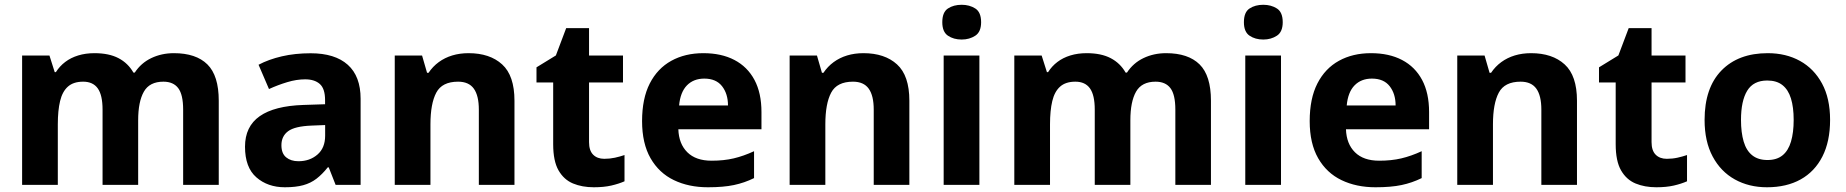

<svg xmlns="http://www.w3.org/2000/svg" viewBox="-20 -781 7798 811"><path d="M73.4 0V-546.4H188.9L211.1 -476.4H216.1Q231.9 -501.4 255.5 -519.3Q279 -537.2 310.3 -546.8Q341.5 -556.4 379 -556.4Q440.4 -556.4 480.6 -535.3Q520.9 -514.2 543.6 -474.3H549.2Q575.6 -514.8 619 -535.6Q662.5 -556.4 714.5 -556.4Q807.9 -556.4 856 -509Q904 -461.5 904 -355.7V0H753.6V-318.2Q753.6 -381.2 732.9 -408.6Q712.2 -436 670.2 -436Q611.7 -436 587.7 -393.8Q563.6 -351.5 563.6 -272.8V0H413.2V-318.2Q413.2 -379.3 392.9 -407.7Q372.6 -436 331.3 -436Q290.1 -436 266.7 -415Q243.3 -394.1 233.8 -354.1Q224.2 -314.2 224.2 -256V0Z M1183.3 10Q1110.9 10 1062.9 -31.9Q1014.9 -73.7 1014.9 -161.2Q1014.9 -246.7 1077 -290.2Q1139.1 -333.7 1261.5 -337.7L1353.1 -340.7V-358.1Q1353.1 -406.7 1330.8 -426.3Q1308.6 -445.9 1269 -445.9Q1232.5 -445.9 1193.3 -434Q1154 -422.2 1116.2 -404.9L1072.1 -507.5Q1115 -530.2 1170.6 -543.1Q1226.3 -556 1292.3 -556Q1394.6 -556 1448.9 -507.5Q1503.2 -459 1503.2 -363.8V0H1397.7L1368.5 -74.2H1364.5Q1341.5 -45.2 1317 -26.3Q1292.5 -7.4 1260.7 1.3Q1228.9 10 1183.3 10ZM1240.5 -100Q1288.4 -100 1320.9 -128.1Q1353.4 -156.1 1353.4 -207.9V-252.8L1295.7 -250.5Q1225 -247.7 1196.9 -226.7Q1168.7 -205.7 1168.7 -167.5Q1168.7 -132.9 1188.6 -116.5Q1208.5 -100 1240.5 -100Z M1647.4 0V-546.4H1762.8L1783.9 -473.4H1790.1Q1808.1 -500.2 1833.4 -518.7Q1858.7 -537.2 1890.3 -546.8Q1922 -556.4 1959.1 -556.4Q2049 -556.4 2101 -509Q2153.1 -461.6 2153.1 -355.6V0H2002.6V-318Q2002.6 -376.9 1981.5 -406.4Q1960.3 -436 1915 -436Q1847.3 -436 1822.8 -389.6Q1798.2 -343.2 1798.2 -256V0Z M2488.3 10Q2438.9 10 2400.4 -6Q2361.8 -22.1 2339.2 -61.4Q2316.6 -100.8 2316.6 -171.9V-432.6H2246.1V-496.6L2328 -546.8L2371.5 -662.1H2468.1V-546.4H2611.5V-432.6H2468.1V-180.6Q2468.1 -145 2485.5 -127.6Q2502.9 -110.2 2532.5 -110.2Q2556.2 -110.2 2577.5 -114.9Q2598.8 -119.6 2617.9 -126.1V-15.2Q2593.5 -4.5 2562 2.8Q2530.6 10 2488.3 10Z M2970.2 10Q2889.3 10 2826.6 -20.1Q2763.8 -50.2 2727.9 -112.6Q2692.1 -175 2692.1 -269.5Q2692.1 -364.8 2724.6 -428.4Q2757.2 -492 2815.6 -524.2Q2873.9 -556.4 2951 -556.4Q3027.4 -556.4 3082.3 -527.6Q3137.3 -498.8 3166.9 -443.4Q3196.4 -388 3196.4 -307.7V-235.1H2845.3Q2847.3 -173.4 2883.3 -137.8Q2919.2 -102.2 2985.8 -102.2Q3037.4 -102.2 3079 -112Q3120.7 -121.8 3165.1 -142.3V-28.7Q3124.7 -8.8 3080.1 0.6Q3035.6 10 2970.2 10ZM2848.5 -335.6H3055Q3055 -384.7 3029.9 -416.9Q3004.8 -449 2954.9 -449Q2909.6 -449 2881.6 -420.4Q2853.7 -391.8 2848.5 -335.6Z M3315.4 0V-546.4H3430.8L3451.9 -473.4H3458.1Q3476.1 -500.2 3501.4 -518.7Q3526.7 -537.2 3558.3 -546.8Q3590 -556.4 3627.1 -556.4Q3717 -556.4 3769 -509Q3821.1 -461.6 3821.1 -355.6V0H3670.6V-318Q3670.6 -376.9 3649.5 -406.4Q3628.3 -436 3583 -436Q3515.3 -436 3490.8 -389.6Q3466.2 -343.2 3466.2 -256V0Z M3966 0V-546.4H4116.9V0ZM4042.1 -614Q4007.9 -614 3984.1 -630.2Q3960.2 -646.3 3960.2 -687.1Q3960.2 -729.5 3984.1 -745.2Q4007.9 -760.8 4042.1 -760.8Q4074.9 -760.8 4099.6 -745.2Q4124.2 -729.5 4124.2 -687.1Q4124.2 -646.3 4099.6 -630.2Q4074.9 -614 4042.1 -614Z M4264.4 0V-546.4H4379.9L4402.1 -476.4H4407.1Q4422.9 -501.4 4446.5 -519.3Q4470 -537.2 4501.3 -546.8Q4532.5 -556.4 4570 -556.4Q4631.4 -556.4 4671.6 -535.3Q4711.9 -514.2 4734.6 -474.3H4740.2Q4766.6 -514.8 4810 -535.6Q4853.5 -556.4 4905.5 -556.4Q4998.9 -556.4 5047 -509Q5095 -461.5 5095 -355.7V0H4944.6V-318.2Q4944.6 -381.2 4923.9 -408.6Q4903.2 -436 4861.2 -436Q4802.7 -436 4778.7 -393.8Q4754.6 -351.5 4754.6 -272.8V0H4604.2V-318.2Q4604.2 -379.3 4583.9 -407.7Q4563.6 -436 4522.3 -436Q4481.1 -436 4457.7 -415Q4434.3 -394.1 4424.8 -354.1Q4415.2 -314.2 4415.2 -256V0Z M5240 0V-546.4H5390.9V0ZM5316.1 -614Q5281.9 -614 5258.1 -630.2Q5234.2 -646.3 5234.2 -687.1Q5234.2 -729.5 5258.1 -745.2Q5281.9 -760.8 5316.1 -760.8Q5348.9 -760.8 5373.6 -745.2Q5398.2 -729.5 5398.2 -687.1Q5398.2 -646.3 5373.6 -630.2Q5348.9 -614 5316.1 -614Z M5790.2 10Q5709.3 10 5646.6 -20.1Q5583.8 -50.2 5547.9 -112.6Q5512.1 -175 5512.1 -269.5Q5512.1 -364.8 5544.6 -428.4Q5577.2 -492 5635.6 -524.2Q5693.9 -556.4 5771 -556.4Q5847.4 -556.4 5902.3 -527.6Q5957.3 -498.8 5986.9 -443.4Q6016.4 -388 6016.4 -307.7V-235.1H5665.3Q5667.3 -173.4 5703.3 -137.8Q5739.2 -102.2 5805.8 -102.2Q5857.4 -102.2 5899 -112Q5940.7 -121.8 5985.1 -142.3V-28.7Q5944.7 -8.8 5900.1 0.6Q5855.6 10 5790.2 10ZM5668.5 -335.6H5875Q5875 -384.7 5849.9 -416.9Q5824.8 -449 5774.9 -449Q5729.6 -449 5701.6 -420.4Q5673.7 -391.8 5668.5 -335.6Z M6135.4 0V-546.4H6250.8L6271.9 -473.4H6278.1Q6296.1 -500.2 6321.4 -518.7Q6346.7 -537.2 6378.3 -546.8Q6410 -556.4 6447.1 -556.4Q6537 -556.4 6589 -509Q6641.1 -461.6 6641.1 -355.6V0H6490.6V-318Q6490.6 -376.9 6469.5 -406.4Q6448.3 -436 6403 -436Q6335.3 -436 6310.8 -389.6Q6286.2 -343.2 6286.2 -256V0Z M6976.3 10Q6926.9 10 6888.4 -6Q6849.8 -22.1 6827.2 -61.4Q6804.6 -100.8 6804.6 -171.9V-432.6H6734.1V-496.6L6816 -546.8L6859.5 -662.1H6956.1V-546.4H7099.5V-432.6H6956.1V-180.6Q6956.1 -145 6973.5 -127.6Q6990.9 -110.2 7020.5 -110.2Q7044.2 -110.2 7065.5 -114.9Q7086.8 -119.6 7105.9 -126.1V-15.2Q7081.5 -4.5 7050 2.8Q7018.6 10 6976.3 10Z M7443.6 10Q7367.4 10 7307.9 -23.1Q7248.3 -56.2 7214.2 -119.9Q7180.1 -183.6 7180.1 -274.4Q7180.1 -409.9 7251.3 -483.2Q7322.6 -556.4 7446.8 -556.4Q7524 -556.4 7583.2 -523.6Q7642.4 -490.8 7676.3 -428Q7710.2 -365.3 7710.2 -274.5Q7710.2 -183.7 7677.8 -120Q7645.4 -56.3 7585.8 -23.1Q7526.3 10 7443.6 10ZM7445.8 -105.1Q7485.1 -105.1 7509.4 -124.9Q7533.8 -144.7 7545.1 -183Q7556.4 -221.3 7556.4 -274.3Q7556.4 -328.1 7544.9 -365.2Q7533.4 -402.3 7508.9 -421.6Q7484.5 -440.9 7444.8 -440.9Q7386.5 -440.9 7360.2 -397.9Q7333.9 -354.8 7333.9 -274.5Q7333.9 -221.3 7345.2 -183Q7356.5 -144.7 7381.5 -124.9Q7406.4 -105.1 7445.8 -105.1Z"/></svg>

Font: Noto Sans Symbols
Style: Regular
Weight: 400
Designer: Monotype Design Team
Foundry: Monotype Imaging Inc.
Version: Version 2.002